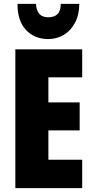

<svg xmlns="http://www.w3.org/2000/svg" viewBox="-20 -968 483 988"><path d="M403 0H59V-714H403V-570H229V-441H390V-297H229V-146H403ZM388 -948Q388 -893 366.5 -852Q345 -811 309 -789Q273 -767 228 -767Q159 -767 114.5 -813Q70 -859 70 -948H165Q169 -879 228 -879Q258 -879 275 -894.5Q292 -910 293 -948Z"/></svg>

Font: Noto Sans ExtraCondensed Black
Style: Regular
Weight: 900
Width: 2
Designer: Monotype Design Team
Foundry: Monotype Imaging Inc.
Version: Version 2.013; ttfautohint (v1.8.4.7-5d5b)